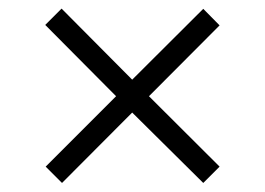

<svg xmlns="http://www.w3.org/2000/svg" viewBox="-20 -464 600 435"><path d="M83.5 -86.5 243 -246 82.5 -407.5 119.5 -444.5 279.5 -283.5 440.5 -444 477.5 -406.5 317.5 -246 477.5 -86.5 440.5 -49.5 279.5 -209 120.5 -49.5Z"/></svg>

Font: HK Grotesk Light
Style: Italic
Weight: 300
Italic angle: -16°
Designer: Alfredo Marco Pradil
Foundry: Hanken Design Co.
Version: Version 3.001